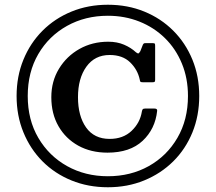

<svg xmlns="http://www.w3.org/2000/svg" viewBox="-20 -780 910 810"><path d="M435 -760Q518.5 -760 588.8 -731.2Q659 -702.5 711 -650.5Q763 -598.5 791.8 -528.2Q820.5 -458 820.5 -375Q820.5 -292 791.8 -221.5Q763 -151 710.8 -99.2Q658.5 -47.5 588.2 -18.8Q518 10 435 10Q352 10 281.5 -18.8Q211 -47.5 159.2 -99.5Q107.5 -151.5 78.8 -221.8Q50 -292 50 -375Q50 -458 78.8 -528.2Q107.5 -598.5 159.5 -650.5Q211.5 -702.5 281.8 -731.2Q352 -760 435 -760ZM435 -36.5Q531 -36.5 607.5 -79.2Q684 -122 728.5 -198.5Q773 -275 773 -375Q773 -450 747.2 -512.2Q721.5 -574.5 675.5 -619.5Q629.5 -664.5 568 -689Q506.5 -713.5 435 -713.5Q339.5 -713.5 262.8 -670.8Q186 -628 141.5 -551.8Q97 -475.5 97 -375Q97 -274.5 141.8 -198.2Q186.5 -122 263.2 -79.2Q340 -36.5 435 -36.5ZM196.5 -370Q196.5 -437 228.8 -490Q261 -543 315.2 -573.5Q369.5 -604 436.5 -604Q474 -604 503.2 -591.5Q532.5 -579 553.5 -559.5Q560.5 -554 563.5 -554.5Q566.5 -555 572 -564L583 -592Q585 -595.5 586.8 -596.8Q588.5 -598 595 -598H624Q631.5 -598 633 -596Q634.5 -594 634.5 -586.5V-443.5Q634.5 -437 632.5 -435Q630.5 -433 623.5 -433H582.5Q574 -433 572.2 -435.5Q570.5 -438 569.5 -444.5Q560.5 -486.5 528.8 -517.2Q497 -548 442.5 -548Q380 -548 344.5 -498.8Q309 -449.5 309 -370Q309 -290.5 343.2 -242.2Q377.5 -194 442.5 -194Q499.5 -194 535.2 -228Q571 -262 578.5 -309.5Q580 -317 582.5 -319.5Q585 -322 592 -322H632Q644 -322 643 -312.5Q635 -236 581.8 -186Q528.5 -136 433.5 -136Q363.5 -136 310.2 -165.5Q257 -195 226.8 -247.5Q196.5 -300 196.5 -370Z"/></svg>

Font: Besley
Style: Bold
Weight: 700
Designer: Owen Earl
Foundry: indestructible type*
Version: Version 2.001; ttfautohint (v1.8.3)